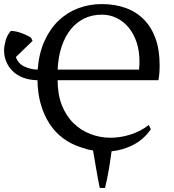

<svg xmlns="http://www.w3.org/2000/svg" viewBox="-21 -732 857 943"><path d="M436 7Q420 5 405 0.5Q390 -4 375 -9Q328 -24 289.5 -52.5Q251 -81 223.5 -122.5Q196 -164 180 -218Q164 -272 163 -338Q122 -339 91.5 -351Q61 -363 40.5 -383.5Q20 -404 9.5 -430Q-1 -456 -1 -484Q-1 -505 6.5 -532.5Q14 -560 32 -580Q55 -580 83 -570Q111 -560 131 -547L139 -531L57 -452Q68 -420 98 -405.5Q128 -391 164 -390Q170 -469 197 -529.5Q224 -590 266.5 -630.5Q309 -671 363.5 -691.5Q418 -712 478 -712Q542 -712 594.5 -693.5Q647 -675 684.5 -637.5Q722 -600 742.5 -544Q763 -488 763 -413Q763 -387 761.5 -370.5Q760 -354 757 -338H262Q262 -268 283 -215Q304 -162 340 -127Q376 -92 422.5 -74Q469 -56 518.5 -55.5Q568 -55 618 -70.5Q668 -86 710 -118L720 -97Q684 -46 632.5 -20Q581 6 527 11Q521 56 513.5 100.5Q506 145 495 191H469Q459 144 451.5 98Q444 52 436 7ZM479 -660Q432 -660 393.5 -641.5Q355 -623 327 -588.5Q299 -554 282 -504Q265 -454 262 -390H662Q663 -401 663.5 -411Q664 -421 664 -431Q664 -482 650 -524Q636 -566 611.5 -596Q587 -626 553 -643Q519 -660 479 -660Z"/></svg>

Font: PT Serif
Style: Regular
Weight: 400
Designer: A.Korolkova, O.Umpeleva, V.Yefimov
Foundry: ParaType Ltd
Version: Version 1.000W OFL; ttfautohint (v1.6)